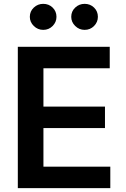

<svg xmlns="http://www.w3.org/2000/svg" viewBox="-20 -968 648 988"><path d="M71.7 0V-727.3H544.7V-616.8H203.5V-419.4H520.2V-308.9H203.5V-110.4H547.6V0ZM202.4 -814.3Q174.4 -814.3 153.9 -834.3Q133.5 -854.4 133.5 -881.4Q133.5 -909.8 153.9 -929Q174.4 -948.2 202.4 -948.2Q231.2 -948.2 250.9 -929Q270.6 -909.8 270.6 -881.4Q270.6 -854.4 250.9 -834.3Q231.2 -814.3 202.4 -814.3ZM415.5 -814.3Q387.4 -814.3 367 -834.3Q346.6 -854.4 346.6 -881.4Q346.6 -909.8 367 -929Q387.4 -948.2 415.5 -948.2Q444.2 -948.2 464 -929Q483.7 -909.8 483.7 -881.4Q483.7 -854.4 464 -834.3Q444.2 -814.3 415.5 -814.3Z"/></svg>

Font: Inter UI Semi Bold
Style: Regular
Weight: 600
Designer: Rasmus Andersson
Foundry: rsms
Version: 3.2;8d6f07862